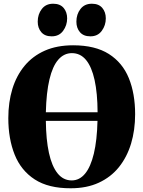

<svg xmlns="http://www.w3.org/2000/svg" viewBox="-20 -996 768 1028"><path d="M359 12Q240 12.5 166.2 -35.2Q92.5 -83 58.5 -168Q24.5 -253 24.5 -363.5Q24.5 -448.5 46.2 -519.8Q68 -591 111.5 -643.5Q155 -696 220 -724.8Q285 -753.5 371.5 -753.5Q489.5 -753.5 562.8 -707Q636 -660.5 669.8 -577.5Q703.5 -494.5 703.5 -384.5Q703.5 -299.5 681.8 -227.2Q660 -155 616.8 -101.2Q573.5 -47.5 509 -17.8Q444.5 12 359 12ZM364 -30Q405.5 -30 435.5 -66.2Q465.5 -102.5 482.5 -173.5Q499.5 -244.5 502 -349H225.5Q226.5 -248.5 242 -177.5Q257.5 -106.5 288 -68.2Q318.5 -30 364 -30ZM225.5 -395H502.5Q502 -497 486.5 -567.5Q471 -638 440.8 -674.8Q410.5 -711.5 365 -711.5Q322.5 -711.5 292 -676.5Q261.5 -641.5 244.8 -571Q228 -500.5 225.5 -395ZM256 -801.5Q220 -801.5 201 -823.8Q182 -846 182 -880Q182 -919.5 203.8 -947.8Q225.5 -976 264 -976H265Q301.5 -976 320.5 -953.8Q339.5 -931.5 339.5 -897.5Q339.5 -860.5 318 -831Q296.5 -801.5 257 -801.5ZM463.5 -801.5Q427 -801.5 408 -823.8Q389 -846 389 -880Q389 -919.5 410.8 -947.8Q432.5 -976 471.5 -976H472.5Q508.5 -976 527.5 -953.8Q546.5 -931.5 546.5 -897.5Q546.5 -860.5 525 -831Q503.5 -801.5 464.5 -801.5Z"/></svg>

Font: Merriweather 96pt Black
Style: Regular
Weight: 900
Version: Version 2.100